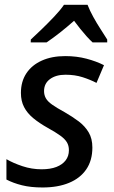

<svg xmlns="http://www.w3.org/2000/svg" viewBox="-20 -786 482 815"><path d="M160.6 9.8Q110.8 9.8 73.5 0.5Q36.1 -8.8 7.3 -23.9V-110.4Q35.6 -93.8 75.2 -80.6Q114.7 -67.4 156.7 -67.4Q193.8 -67.4 219.5 -77.4Q245.1 -87.4 258.8 -105.5Q272.5 -123.5 272.5 -148.4Q272.5 -167.5 264.2 -181.6Q255.9 -195.8 236.1 -210.2Q216.3 -224.6 182.6 -243.2Q146 -263.7 120.6 -284.9Q95.2 -306.2 82 -331.8Q68.8 -357.4 68.8 -391.6Q68.8 -439.9 92 -474.9Q115.2 -509.8 157.5 -528.8Q199.7 -547.9 256.8 -547.9Q305.2 -547.9 346.9 -536.9Q388.7 -525.9 421.4 -509.3L389.6 -434.1Q363.3 -447.8 330.6 -458.3Q297.9 -468.8 257.8 -468.8Q217.3 -468.8 192.1 -450.2Q167 -431.6 167 -399.4Q167 -382.3 174.8 -368.7Q182.6 -355 201.7 -341.6Q220.7 -328.1 253.9 -310.1Q287.1 -291 314 -270.8Q340.8 -250.5 356.4 -224.1Q372.1 -197.8 372.1 -159.7Q372.1 -105 346.2 -67.1Q320.3 -29.3 272.9 -9.8Q225.6 9.8 160.6 9.8ZM110.4 -606 110.8 -618.2Q128.9 -634.8 156.2 -661.1Q183.6 -687.5 210.2 -715.6Q236.8 -743.7 251.5 -765.6H351.6Q361.3 -740.7 376 -714.1Q390.6 -687.5 406.7 -662.8Q422.9 -638.2 435.1 -618.2V-606H373Q360.8 -617.2 347.4 -632.1Q334 -647 320.6 -663.8Q307.1 -680.7 294.4 -697.8Q264.6 -671.4 234.9 -647.9Q205.1 -624.5 177.7 -606Z"/></svg>

Font: Open Sans Medium
Style: Italic
Weight: 500
Italic angle: -12°
Designer: Monotype Design Team
Foundry: Monotype Imaging Inc.
Version: Version 3.000